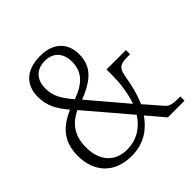

<svg xmlns="http://www.w3.org/2000/svg" viewBox="-192 -876 1039 1039"><g transform="rotate(-45 327.5 -357.0)"><path d="M234 10C334 10 394 -40 436 -99L520 0H648V-32H638C589 -32 569 -37 552 -57L468 -153C493 -208 506 -270 515 -323C525 -382 551 -386 602 -386H617V-418H469V-377C469 -321 461 -247 439 -185L260 -396C376 -441 423 -493 423 -582C423 -657 377 -724 267 -724C150 -724 101 -658 101 -577C101 -503 130 -459 175 -404C85 -364 28 -308 28 -197C28 -76 101 10 234 10ZM234 -425C184 -484 162 -521 162 -580C162 -644 198 -687 267 -687C335 -687 367 -639 367 -581C367 -505 327 -459 234 -425ZM241 -32C153 -32 92 -90 92 -199C92 -299 144 -346 202 -374L411 -129C375 -73 320 -32 241 -32Z"/></g></svg>

Font: Noto Serif Khmer SemiCondensed Light
Style: Regular
Weight: 300
Width: 4
Designer: Danh Hong and the Monotype Design Team
Foundry: Monotype Imaging Inc.
Version: Version 2.004